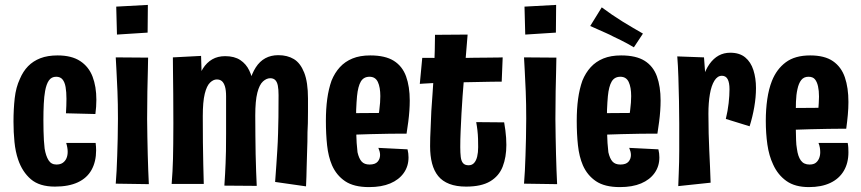

<svg xmlns="http://www.w3.org/2000/svg" viewBox="-20 -751 3513 783"><path d="M204 10Q141 10 106 -20Q71 -50 54 -100Q43 -132 39 -172Q35 -212 35 -255Q35 -306 40 -350.5Q45 -395 61 -429Q74 -460 94.5 -481Q115 -502 144.5 -513.5Q174 -525 215 -525Q272 -525 307 -502Q342 -479 357.5 -438.5Q373 -398 373 -344Q373 -330 372 -315.5Q371 -301 369 -286L249 -289Q250 -305 250.5 -320Q251 -335 251 -348Q251 -376 247.5 -396Q244 -416 235 -427Q226 -438 209 -438Q190 -438 179.5 -423Q169 -408 164 -380Q160 -358 158.5 -327.5Q157 -297 157 -261Q157 -238 157.5 -217.5Q158 -197 159 -179Q160 -161 162 -145Q167 -115 178 -97.5Q189 -80 210 -80Q226 -80 236 -87Q246 -94 251 -105.5Q256 -117 256 -132Q256 -140 254.5 -149Q253 -158 250 -168H370Q371 -160 371.5 -152.5Q372 -145 372 -138Q372 -92 353.5 -58.5Q335 -25 297.5 -7.5Q260 10 204 10Z M587 0 452 -2Q454 -26 455.5 -54.5Q457 -83 458 -116Q459 -149 460 -186.5Q461 -224 461 -267Q461 -329 459 -378Q457 -427 455 -462Q453 -497 452 -517L584 -516Q584 -500 583 -464.5Q582 -429 581 -378.5Q580 -328 580 -266Q580 -227 581 -191Q582 -155 582.5 -121.5Q583 -88 584.5 -57.5Q586 -27 587 0ZM582 -618 457 -610 454 -724 583 -731Z M1027 7 895 6Q897 -21 898 -42.5Q899 -64 900 -85.5Q901 -107 901.5 -135Q902 -163 902 -206Q902 -224 902 -242Q902 -260 902 -278Q902 -296 902 -316Q902 -336 902 -358Q902 -383 897.5 -398Q893 -413 885 -420Q877 -427 864 -427Q850 -427 836.5 -414Q823 -401 815 -368.5Q807 -336 807 -277L764 -229Q765 -284 769 -330Q773 -376 782.5 -411.5Q792 -447 807.5 -471.5Q823 -496 845.5 -509Q868 -522 898 -522Q936 -522 960 -506Q984 -490 996.5 -463.5Q1009 -437 1014.5 -405Q1020 -373 1020.5 -340.5Q1021 -308 1021 -280Q1021 -238 1021.5 -198.5Q1022 -159 1022.5 -122.5Q1023 -86 1024.5 -53Q1026 -20 1027 7ZM680 -1Q682 -28 683.5 -52.5Q685 -77 685.5 -103.5Q686 -130 686.5 -164.5Q687 -199 687 -247Q687 -314 686.5 -367Q686 -420 685.5 -458.5Q685 -497 685 -517L800 -523Q801 -509 801.5 -475Q802 -441 803 -390.5Q804 -340 807 -277Q807 -219 807.5 -170Q808 -121 809 -80Q810 -39 811 -1ZM1228 9 1102 -9Q1105 -48 1107 -79Q1109 -110 1111 -140.5Q1113 -171 1114 -208Q1115 -233 1115.5 -273.5Q1116 -314 1116 -363Q1116 -387 1113 -402Q1110 -417 1102.5 -424.5Q1095 -432 1082 -432Q1067 -432 1052.5 -419Q1038 -406 1029.5 -373Q1021 -340 1021 -280L979 -228Q979 -285 983 -332Q987 -379 997 -415Q1007 -451 1023 -476Q1039 -501 1062 -513.5Q1085 -526 1115 -526Q1152 -526 1178.5 -510Q1205 -494 1220.5 -455Q1236 -416 1236 -349Q1236 -322 1236 -296Q1236 -270 1235.5 -248.5Q1235 -227 1234 -212Q1234 -171 1232.5 -136.5Q1231 -102 1230.5 -67Q1230 -32 1228 9Z M1485 12Q1423 12 1387.5 -12Q1352 -36 1334 -77Q1319 -112 1314 -158Q1309 -204 1309 -258Q1309 -307 1314.5 -347.5Q1320 -388 1332 -422Q1345 -454 1366 -477Q1387 -500 1417.5 -512.5Q1448 -525 1490 -525Q1551 -525 1586 -503Q1621 -481 1636 -439.5Q1651 -398 1651 -341Q1651 -321 1649.5 -299.5Q1648 -278 1645 -254.5Q1642 -231 1638 -206L1523 -271Q1525 -288 1527 -303Q1529 -318 1530 -332.5Q1531 -347 1531 -359Q1531 -395 1521 -416.5Q1511 -438 1487 -438Q1463 -438 1451.5 -418.5Q1440 -399 1436 -359Q1435 -347 1434 -333Q1433 -319 1432.5 -303.5Q1432 -288 1432 -271Q1432 -241 1432.5 -215Q1433 -189 1434.5 -168Q1436 -147 1438 -130Q1444 -104 1455 -92Q1466 -80 1487 -80Q1510 -80 1520 -91.5Q1530 -103 1530 -119Q1530 -126 1528 -133.5Q1526 -141 1523 -148L1642 -142Q1644 -134 1645 -125.5Q1646 -117 1646 -109Q1646 -73 1626.5 -45.5Q1607 -18 1571.5 -3Q1536 12 1485 12ZM1344 -198 1341 -289 1615 -291 1638 -206Q1638 -206 1617.5 -206Q1597 -206 1564 -205.5Q1531 -205 1491.5 -204Q1452 -203 1413.5 -201.5Q1375 -200 1344 -198Z M1881 10Q1841 10 1812.5 -1Q1784 -12 1767 -33Q1750 -54 1742 -84.5Q1734 -115 1734 -155Q1734 -189 1736 -225Q1738 -261 1739 -298Q1742 -337 1744 -369.5Q1746 -402 1748 -430.5Q1750 -459 1751 -487Q1752 -515 1753 -544.5Q1754 -574 1754 -609L1887 -610Q1883 -562 1879.5 -518.5Q1876 -475 1872.5 -435.5Q1869 -396 1866.5 -359.5Q1864 -323 1862 -289Q1860 -250 1858.5 -216Q1857 -182 1857 -151Q1857 -128 1859 -111Q1861 -94 1868.5 -85.5Q1876 -77 1891 -77Q1905 -77 1913.5 -86.5Q1922 -96 1926 -112.5Q1930 -129 1930 -151Q1930 -168 1929.5 -185Q1929 -202 1927 -219.5Q1925 -237 1922 -253L2036 -252Q2039 -235 2041 -219.5Q2043 -204 2044 -189Q2045 -174 2045 -160Q2045 -110 2030 -71.5Q2015 -33 1979 -11.5Q1943 10 1881 10ZM1692 -409 1702 -515Q1705 -515 1715.5 -515Q1726 -515 1740 -515Q1754 -515 1768.5 -514.5Q1783 -514 1795.5 -514Q1808 -514 1817 -514Q1832 -514 1858.5 -514.5Q1885 -515 1914.5 -515.5Q1944 -516 1970.5 -516Q1997 -516 2013.5 -516.5Q2030 -517 2030 -517L2026 -418Q2026 -418 2011.5 -418Q1997 -418 1973.5 -417.5Q1950 -417 1923 -416.5Q1896 -416 1871.5 -415.5Q1847 -415 1831 -415Q1811 -415 1787.5 -414Q1764 -413 1742.5 -412Q1721 -411 1706.5 -410Q1692 -409 1692 -409Z M2252 0 2117 -2Q2119 -26 2120.5 -54.5Q2122 -83 2123 -116Q2124 -149 2125 -186.5Q2126 -224 2126 -267Q2126 -329 2124 -378Q2122 -427 2120 -462Q2118 -497 2117 -517L2249 -516Q2249 -500 2248 -464.5Q2247 -429 2246 -378.5Q2245 -328 2245 -266Q2245 -227 2246 -191Q2247 -155 2247.5 -121.5Q2248 -88 2249.5 -57.5Q2251 -27 2252 0ZM2247 -618 2122 -610 2119 -724 2248 -731Z M2508 12Q2446 12 2410.5 -12Q2375 -36 2357 -77Q2342 -112 2337 -158Q2332 -204 2332 -258Q2332 -307 2337.5 -347.5Q2343 -388 2355 -422Q2368 -454 2389 -477Q2410 -500 2440.5 -512.5Q2471 -525 2513 -525Q2574 -525 2609 -503Q2644 -481 2659 -439.5Q2674 -398 2674 -341Q2674 -321 2672.5 -299.5Q2671 -278 2668 -254.5Q2665 -231 2661 -206L2546 -271Q2548 -288 2550 -303Q2552 -318 2553 -332.5Q2554 -347 2554 -359Q2554 -395 2544 -416.5Q2534 -438 2510 -438Q2486 -438 2474.5 -418.5Q2463 -399 2459 -359Q2458 -347 2457 -333Q2456 -319 2455.5 -303.5Q2455 -288 2455 -271Q2455 -241 2455.5 -215Q2456 -189 2457.5 -168Q2459 -147 2461 -130Q2467 -104 2478 -92Q2489 -80 2510 -80Q2533 -80 2543 -91.5Q2553 -103 2553 -119Q2553 -126 2551 -133.5Q2549 -141 2546 -148L2665 -142Q2667 -134 2668 -125.5Q2669 -117 2669 -109Q2669 -73 2649.5 -45.5Q2630 -18 2594.5 -3Q2559 12 2508 12ZM2367 -198 2364 -289 2638 -291 2661 -206Q2661 -206 2640.5 -206Q2620 -206 2587 -205.5Q2554 -205 2514.5 -204Q2475 -203 2436.5 -201.5Q2398 -200 2367 -198ZM2565 -558Q2552 -566 2538 -573.5Q2524 -581 2510 -588Q2496 -595 2481 -602Q2466 -610 2451 -616.5Q2436 -623 2419.5 -630.5Q2403 -638 2387 -645L2434 -721Q2454 -706 2476 -691Q2498 -676 2519 -663Q2541 -650 2561.5 -637.5Q2582 -625 2602 -614Z M2940 -266Q2948 -299 2951.5 -330.5Q2955 -362 2955 -387Q2955 -414 2947.5 -428Q2940 -442 2924 -442Q2906 -442 2893.5 -422Q2881 -402 2875 -367Q2869 -332 2869 -287L2824 -245Q2824 -303 2830 -350Q2836 -397 2846.5 -432Q2857 -467 2873.5 -490Q2890 -513 2911 -524.5Q2932 -536 2958 -536Q2996 -536 3019 -517Q3042 -498 3052.5 -465Q3063 -432 3063 -392Q3063 -355 3056 -314.5Q3049 -274 3037 -236ZM2746 8Q2747 -20 2748 -44.5Q2749 -69 2749.5 -91.5Q2750 -114 2750 -137.5Q2750 -161 2750 -188Q2750 -215 2750 -247Q2750 -290 2749 -339.5Q2748 -389 2746.5 -436.5Q2745 -484 2742 -521L2851 -517Q2853 -489 2855.5 -457Q2858 -425 2861.5 -385Q2865 -345 2869 -287Q2869 -244 2870 -207Q2871 -170 2872.5 -137Q2874 -104 2875.5 -72Q2877 -40 2878 -6Z M3279 12Q3222 12 3187 -13Q3152 -38 3133 -80Q3116 -116 3109.5 -161.5Q3103 -207 3103 -258Q3103 -305 3109 -346.5Q3115 -388 3128 -421Q3147 -469 3184.5 -497Q3222 -525 3284 -525Q3343 -525 3377 -501.5Q3411 -478 3425.5 -435.5Q3440 -393 3440 -335Q3440 -310 3437.5 -282.5Q3435 -255 3431 -226L3317 -302Q3318 -317 3319 -330.5Q3320 -344 3320 -357Q3320 -381 3316 -399Q3312 -417 3303.5 -427.5Q3295 -438 3277 -438Q3258 -438 3247.5 -424.5Q3237 -411 3232 -387Q3227 -365 3226 -335.5Q3225 -306 3225 -271Q3225 -246 3225.5 -223Q3226 -200 3226.5 -180Q3227 -160 3230 -144Q3234 -113 3246 -96.5Q3258 -80 3281 -80Q3297 -80 3306 -86.5Q3315 -93 3320 -104.5Q3325 -116 3325 -130Q3325 -139 3323.5 -148.5Q3322 -158 3318 -168H3437Q3439 -158 3439.5 -148.5Q3440 -139 3440 -130Q3440 -86 3421 -54Q3402 -22 3366 -5Q3330 12 3279 12ZM3138 -218 3134 -310 3408 -312 3431 -226Q3431 -226 3411 -226Q3391 -226 3358 -225.5Q3325 -225 3285.5 -224Q3246 -223 3207 -221.5Q3168 -220 3138 -218Z"/></svg>

Font: Truculenta ExtraBold
Style: Regular
Weight: 800
Version: Version 1.002